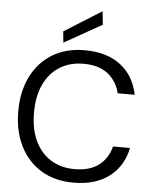

<svg xmlns="http://www.w3.org/2000/svg" viewBox="-61 -983 841 1046"><g transform="rotate(5 359.0 -460.0)"><path d="M379 12Q277 12 202.5 -33.5Q128 -79 87.5 -160.5Q47 -242 47 -350Q47 -458 87.5 -539.5Q128 -621 202.5 -666.5Q277 -712 379 -712Q500 -712 575 -655Q650 -598 671 -494H578Q562 -559 513 -598.5Q464 -638 379 -638Q305 -638 249.5 -603.5Q194 -569 163.5 -504.5Q133 -440 133 -350Q133 -260 163.5 -195.5Q194 -131 249.5 -96.5Q305 -62 379 -62Q464 -62 513 -100.5Q562 -139 578 -203H671Q650 -102 575 -45Q500 12 379 12ZM259 -743 253 -804 457 -932 465 -859Z"/></g></svg>

Font: DM Sans 17pt
Style: Regular
Weight: 400
Version: Version 4.004;gftools[0.9.30]